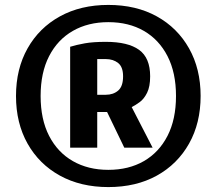

<svg xmlns="http://www.w3.org/2000/svg" viewBox="-20 -740 880 780"><path d="M420 20Q308 20 223.5 -26.5Q139 -73 92 -156.5Q45 -240 45 -350Q45 -460 92 -543.5Q139 -627 223.5 -673.5Q308 -720 420 -720Q533 -720 617 -673.5Q701 -627 748 -543.5Q795 -460 795 -350Q795 -240 748 -156.5Q701 -73 617 -26.5Q533 20 420 20ZM420 -50Q503 -50 564.5 -85.5Q626 -121 660.5 -188Q695 -255 695 -350Q695 -445 660.5 -512Q626 -579 564.5 -614.5Q503 -650 420 -650Q338 -650 276 -614.5Q214 -579 179.5 -512Q145 -445 145 -350Q145 -255 179.5 -188Q214 -121 276 -85.5Q338 -50 420 -50ZM265 -140V-550Q291 -558 324.5 -564Q358 -570 410 -570Q500 -570 545 -537.5Q590 -505 590 -430Q590 -388 577.5 -363Q565 -338 548 -325.5Q531 -313 515 -305L600 -140H485L415 -285H375V-140ZM375 -355H410Q440 -355 460 -372Q480 -389 480 -430Q480 -468 460 -484Q440 -500 410 -500H375Z"/></svg>

Font: Cuprum
Style: Regular
Weight: 400
Designer: Jovanny Lemonad
Foundry: Jovanny Lemonad
Version: Version 3.000